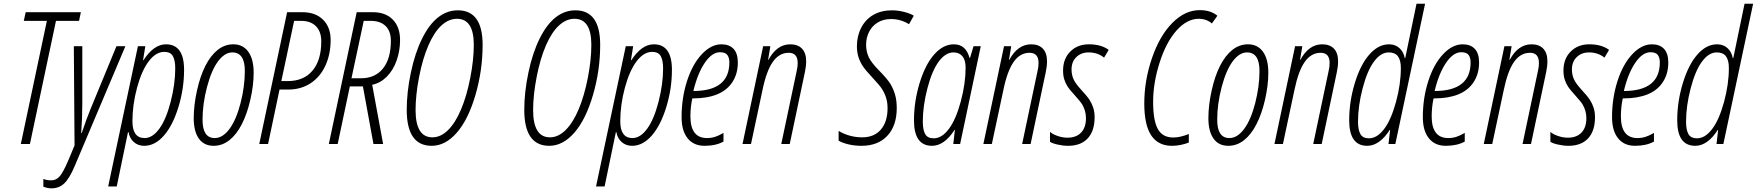

<svg xmlns="http://www.w3.org/2000/svg" viewBox="-20 -780 9516 1040"><path d="M142.1 0H92.8L233.9 -667H108.9L119.1 -713.9H418L408.2 -667H283.2Z M258.8 240.2Q236.3 240.2 214.8 231V189Q232.9 196.8 257.8 196.8Q284.2 196.8 303 175.5Q321.8 154.3 349.1 90.8L383.8 7.8L379.9 -529.8H425.8V-217.8Q425.8 -139.2 419.9 -60.1H422.9Q448.7 -136.7 470.2 -189L610.8 -529.8H659.2L384.8 119.1Q356.4 186.5 328.1 213.4Q299.8 240.2 258.8 240.2Z M878.9 -540Q977.1 -540 977.1 -401.9Q977.1 -299.3 946.3 -199.5Q915.5 -99.6 867.2 -44.9Q818.8 9.8 761.2 9.8Q728 9.8 705.1 -10.3Q682.1 -30.3 676.3 -64H673.3L612.3 230H565.9L727.1 -529.8H767.1L754.9 -454.1H757.3Q813 -540 878.9 -540ZM870.1 -499Q824.2 -499 785.6 -448Q747.1 -397 722.2 -304.4Q697.3 -211.9 697.3 -123Q697.3 -32.2 763.2 -32.2Q806.2 -32.2 843 -82.8Q879.9 -133.3 904.5 -229Q929.2 -324.7 929.2 -409.2Q929.2 -453.6 916.3 -476.3Q903.3 -499 870.1 -499Z M1137.2 9.8Q1085 9.8 1057.1 -29.3Q1029.3 -68.4 1029.3 -140.1Q1029.3 -209.5 1046.9 -289.1Q1064.5 -368.7 1092.8 -424.1Q1121.1 -479.5 1159.2 -509.8Q1197.3 -540 1244.1 -540Q1295.9 -540 1325 -499.8Q1354 -459.5 1354 -386.2Q1354 -318.4 1336.2 -240.5Q1318.4 -162.6 1289.6 -106.7Q1260.7 -50.8 1222.2 -20.5Q1183.6 9.8 1137.2 9.8ZM1077.1 -130.9Q1077.1 -32.2 1143.1 -32.2Q1186.5 -32.2 1223.1 -81.8Q1259.8 -131.3 1283 -221.7Q1306.2 -312 1306.2 -396Q1306.2 -496.1 1238.3 -496.1Q1197.3 -496.1 1161.4 -448.2Q1125.5 -400.4 1101.3 -308.6Q1077.1 -216.8 1077.1 -130.9Z M1771 -564Q1771 -487.3 1743.2 -425.8Q1715.3 -364.3 1663.1 -329.6Q1610.8 -294.9 1541 -294.9H1494.1L1432.1 0H1384.3L1535.2 -713.9H1618.2Q1689 -713.9 1730 -673.1Q1771 -632.3 1771 -564ZM1503.9 -340.8H1538.1Q1625 -340.8 1672.6 -397.2Q1720.2 -453.6 1720.2 -556.2Q1720.2 -608.4 1691.7 -637.7Q1663.1 -667 1610.8 -667H1573.2Z M1875 -312 1809.1 0H1761.2L1912.1 -713.9H2000Q2068.4 -713.9 2107.7 -673.8Q2147 -633.8 2147 -563Q2147 -504.4 2128.2 -451.7Q2109.4 -398.9 2074.7 -364.3Q2040 -329.6 1996.1 -320.8L2055.2 0H2002.9L1945.8 -312ZM1883.8 -356H1935.1Q2011.7 -356 2054.4 -408.9Q2097.2 -461.9 2097.2 -559.1Q2097.2 -611.3 2068.6 -639.2Q2040 -667 1987.8 -667H1950.2Z M2318.4 9.8Q2183.1 9.8 2183.1 -185.1Q2183.1 -280.8 2205.6 -387.2Q2228 -493.7 2266.4 -571Q2304.7 -648.4 2353.5 -686.3Q2402.3 -724.1 2460 -724.1Q2594.2 -724.1 2594.2 -537.1Q2594.2 -398.4 2555.2 -265.1Q2516.1 -131.8 2454.1 -61Q2392.1 9.8 2318.4 9.8ZM2231 -184.1Q2231 -36.1 2322.3 -36.1Q2367.2 -36.1 2407 -75.4Q2446.8 -114.7 2477.5 -187.7Q2508.3 -260.7 2527.3 -358.4Q2546.4 -456.1 2546.4 -537.1Q2546.4 -678.2 2455.1 -678.2Q2410.6 -678.2 2371.3 -642.3Q2332 -606.4 2300.8 -534.7Q2269.5 -462.9 2250.2 -363.8Q2231 -264.6 2231 -184.1Z M2955.1 9.8Q2819.8 9.8 2819.8 -185.1Q2819.8 -280.8 2842.3 -387.2Q2864.7 -493.7 2903.1 -571Q2941.4 -648.4 2990.2 -686.3Q3039.1 -724.1 3096.7 -724.1Q3231 -724.1 3231 -537.1Q3231 -398.4 3191.9 -265.1Q3152.8 -131.8 3090.8 -61Q3028.8 9.8 2955.1 9.8ZM2867.7 -184.1Q2867.7 -36.1 2959 -36.1Q3003.9 -36.1 3043.7 -75.4Q3083.5 -114.7 3114.3 -187.7Q3145 -260.7 3164.1 -358.4Q3183.1 -456.1 3183.1 -537.1Q3183.1 -678.2 3091.8 -678.2Q3047.4 -678.2 3008.1 -642.3Q2968.8 -606.4 2937.5 -534.7Q2906.2 -462.9 2887 -363.8Q2867.7 -264.6 2867.7 -184.1Z M3521.5 -540Q3619.6 -540 3619.6 -401.9Q3619.6 -299.3 3588.9 -199.5Q3558.1 -99.6 3509.8 -44.9Q3461.4 9.8 3403.8 9.8Q3370.6 9.8 3347.7 -10.3Q3324.7 -30.3 3318.8 -64H3315.9L3254.9 230H3208.5L3369.6 -529.8H3409.7L3397.5 -454.1H3399.9Q3455.6 -540 3521.5 -540ZM3512.7 -499Q3466.8 -499 3428.2 -448Q3389.6 -397 3364.7 -304.4Q3339.8 -211.9 3339.8 -123Q3339.8 -32.2 3405.8 -32.2Q3448.7 -32.2 3485.6 -82.8Q3522.5 -133.3 3547.1 -229Q3571.8 -324.7 3571.8 -409.2Q3571.8 -453.6 3558.8 -476.3Q3545.9 -499 3512.7 -499Z M3795.9 9.8Q3737.3 9.8 3704.6 -31Q3671.9 -71.8 3671.9 -145Q3671.9 -249.5 3701.4 -341.1Q3731 -432.6 3781.5 -486.3Q3832 -540 3887.7 -540Q3930.2 -540 3953.4 -515.4Q3976.6 -490.7 3976.6 -440.9Q3976.6 -380.9 3947.5 -335.9Q3918.5 -291 3864.5 -269Q3810.5 -247.1 3735.8 -247.1H3730Q3719.7 -198.7 3719.7 -149.9Q3719.7 -32.2 3809.6 -32.2Q3832.5 -32.2 3852.8 -38.6Q3873 -44.9 3898.9 -60.1V-13.2Q3857.9 9.8 3795.9 9.8ZM3879.9 -497.1Q3836.4 -497.1 3797.4 -439.5Q3758.3 -381.8 3735.8 -287.1Q3930.7 -287.1 3930.7 -441.9Q3930.7 -467.8 3919.7 -482.4Q3908.7 -497.1 3879.9 -497.1Z M4211.9 0 4295.9 -397.9Q4300.8 -417.5 4300.8 -439Q4300.8 -494.1 4252 -494.1Q4200.7 -494.1 4166 -444.8Q4131.3 -395.5 4109.9 -291L4047.9 0H4002L4113.8 -529.8H4152.8L4140.6 -456.1H4142.6Q4188 -540 4260.7 -540Q4301.8 -540 4324.2 -516.4Q4346.7 -492.7 4346.7 -448.2Q4346.7 -420.9 4339.8 -389.2L4257.8 0Z M4837.4 -194.8Q4837.4 -99.1 4786.6 -44.7Q4735.8 9.8 4646.5 9.8Q4607.9 9.8 4574.2 1.5Q4540.5 -6.8 4522.5 -18.1V-70.8Q4581.5 -36.1 4650.4 -36.1Q4715.3 -36.1 4751.5 -78.4Q4787.6 -120.6 4787.6 -193.8Q4787.6 -225.1 4779.8 -250Q4772 -274.9 4758.3 -296.6Q4744.6 -318.4 4704.6 -360.8Q4666.5 -401.4 4651.9 -424.3Q4637.2 -447.3 4629.4 -472.9Q4621.6 -498.5 4621.6 -529.8Q4621.6 -585.4 4645.3 -630.6Q4668.9 -675.8 4711.7 -700Q4754.4 -724.1 4811.5 -724.1Q4843.3 -724.1 4877.9 -715.3Q4912.6 -706.5 4929.7 -694.8L4903.8 -648.9Q4859.4 -676.8 4806.6 -676.8Q4765.6 -676.8 4735.1 -658.7Q4704.6 -640.6 4688 -608.4Q4671.4 -576.2 4671.4 -537.1Q4671.4 -500.5 4686 -469.7Q4700.7 -439 4742.7 -397Q4787.6 -351.1 4803.2 -325.2Q4818.8 -299.3 4828.1 -267.8Q4837.4 -236.3 4837.4 -194.8Z M5028.3 9.8Q4930.7 9.8 4930.7 -127.9Q4930.7 -230 4961.2 -330.1Q4991.7 -430.2 5040.3 -485.1Q5088.9 -540 5146.5 -540Q5211.9 -540 5231.4 -466.8H5234.4L5253.4 -529.8H5292.5L5180.7 0H5143.6L5152.3 -76.2H5150.4Q5094.7 9.8 5028.3 9.8ZM5037.6 -30.8Q5081.5 -30.8 5119.6 -81.5Q5157.7 -132.3 5184.1 -230Q5210.4 -327.6 5210.4 -414.1Q5210.4 -454.6 5193.1 -475.3Q5175.8 -496.1 5144.5 -496.1Q5101.6 -496.1 5064.9 -446.5Q5028.3 -397 5003.4 -301.3Q4978.5 -205.6 4978.5 -121.1Q4978.5 -76.7 4991.5 -53.7Q5004.4 -30.8 5037.6 -30.8Z M5516.6 0 5600.6 -397.9Q5605.5 -417.5 5605.5 -439Q5605.5 -494.1 5556.6 -494.1Q5505.4 -494.1 5470.7 -444.8Q5436 -395.5 5414.6 -291L5352.5 0H5306.6L5418.5 -529.8H5457.5L5445.3 -456.1H5447.3Q5492.7 -540 5565.4 -540Q5606.4 -540 5628.9 -516.4Q5651.4 -492.7 5651.4 -448.2Q5651.4 -420.9 5644.5 -389.2L5562.5 0Z M5765.1 9.8Q5737.8 9.8 5708 2.9Q5678.2 -3.9 5667.5 -12.2V-65.9Q5679.2 -54.2 5706.8 -44.2Q5734.4 -34.2 5762.2 -34.2Q5809.6 -34.2 5835.9 -61.8Q5862.3 -89.4 5862.3 -140.1Q5862.3 -161.6 5856.9 -179.4Q5851.6 -197.3 5843 -212.4Q5834.5 -227.5 5805.2 -259.8Q5773.4 -294.4 5762.2 -312.3Q5751 -330.1 5744.6 -350.6Q5738.3 -371.1 5738.3 -397.9Q5738.3 -461.4 5777.3 -500.7Q5816.4 -540 5878.4 -540Q5944.8 -540 5985.4 -509.8L5960.4 -467.8Q5925.8 -496.1 5876.5 -496.1Q5836.4 -496.1 5810.3 -470.9Q5784.2 -445.8 5784.2 -403.8Q5784.2 -375 5794.7 -351.6Q5805.2 -328.1 5834.5 -295.9Q5869.6 -257.8 5882.1 -238.3Q5894.5 -218.8 5901.9 -195.8Q5909.2 -172.9 5909.2 -145Q5909.2 -70.8 5871.8 -30.5Q5834.5 9.8 5765.1 9.8Z M6473.1 -678.2Q6409.7 -678.2 6353.3 -615.2Q6296.9 -552.2 6261.5 -441.7Q6226.1 -331.1 6226.1 -228Q6226.1 -128.4 6251.2 -81.8Q6276.4 -35.2 6335.4 -35.2Q6372.6 -35.2 6419.4 -54.2V-7.8Q6373.5 9.8 6328.1 9.8Q6253.4 9.8 6215.8 -46.6Q6178.2 -103 6178.2 -219.2Q6178.2 -344.2 6220 -465.6Q6261.7 -586.9 6330.3 -656Q6398.9 -725.1 6478.5 -725.1Q6538.1 -725.1 6574.2 -694.8L6544.4 -652.8Q6515.1 -678.2 6473.1 -678.2Z M6633.3 9.8Q6581.1 9.8 6553.2 -29.3Q6525.4 -68.4 6525.4 -140.1Q6525.4 -209.5 6543 -289.1Q6560.5 -368.7 6588.9 -424.1Q6617.2 -479.5 6655.3 -509.8Q6693.4 -540 6740.2 -540Q6792 -540 6821 -499.8Q6850.1 -459.5 6850.1 -386.2Q6850.1 -318.4 6832.3 -240.5Q6814.5 -162.6 6785.6 -106.7Q6756.8 -50.8 6718.3 -20.5Q6679.7 9.8 6633.3 9.8ZM6573.2 -130.9Q6573.2 -32.2 6639.2 -32.2Q6682.6 -32.2 6719.2 -81.8Q6755.9 -131.3 6779.1 -221.7Q6802.2 -312 6802.2 -396Q6802.2 -496.1 6734.4 -496.1Q6693.4 -496.1 6657.5 -448.2Q6621.6 -400.4 6597.4 -308.6Q6573.2 -216.8 6573.2 -130.9Z M7093.3 0 7177.2 -397.9Q7182.1 -417.5 7182.1 -439Q7182.1 -494.1 7133.3 -494.1Q7082 -494.1 7047.4 -444.8Q7012.7 -395.5 6991.2 -291L6929.2 0H6883.3L6995.1 -529.8H7034.2L7022 -456.1H7023.9Q7069.3 -540 7142.1 -540Q7183.1 -540 7205.6 -516.4Q7228 -492.7 7228 -448.2Q7228 -420.9 7221.2 -389.2L7139.2 0Z M7385.7 9.8Q7288.1 9.8 7288.1 -127.9Q7288.1 -230 7318.6 -330.1Q7349.1 -430.2 7397.7 -485.1Q7446.3 -540 7503.9 -540Q7537.6 -540 7560.3 -519.5Q7583 -499 7588.9 -465.8H7591.8L7652.8 -759.8H7699.2L7538.1 0H7501L7509.8 -76.2H7507.8Q7452.1 9.8 7385.7 9.8ZM7395 -30.8Q7439 -30.8 7477.1 -80.8Q7515.1 -130.9 7541.5 -227.3Q7567.9 -323.7 7567.9 -412.1Q7567.9 -453.6 7552.2 -474.9Q7536.6 -496.1 7502 -496.1Q7459 -496.1 7422.4 -446.5Q7385.7 -397 7360.8 -301.3Q7335.9 -205.6 7335.9 -121.1Q7335.9 -76.7 7348.9 -53.7Q7361.8 -30.8 7395 -30.8Z M7811 9.8Q7752.4 9.8 7719.7 -31Q7687 -71.8 7687 -145Q7687 -249.5 7716.6 -341.1Q7746.1 -432.6 7796.6 -486.3Q7847.2 -540 7902.8 -540Q7945.3 -540 7968.5 -515.4Q7991.7 -490.7 7991.7 -440.9Q7991.7 -380.9 7962.6 -335.9Q7933.6 -291 7879.6 -269Q7825.7 -247.1 7751 -247.1H7745.1Q7734.9 -198.7 7734.9 -149.9Q7734.9 -32.2 7824.7 -32.2Q7847.7 -32.2 7867.9 -38.6Q7888.2 -44.9 7914.1 -60.1V-13.2Q7873 9.8 7811 9.8ZM7895 -497.1Q7851.6 -497.1 7812.5 -439.5Q7773.4 -381.8 7751 -287.1Q7945.8 -287.1 7945.8 -441.9Q7945.8 -467.8 7934.8 -482.4Q7923.8 -497.1 7895 -497.1Z M8227.1 0 8311 -397.9Q8315.9 -417.5 8315.9 -439Q8315.9 -494.1 8267.1 -494.1Q8215.8 -494.1 8181.2 -444.8Q8146.5 -395.5 8125 -291L8063 0H8017.1L8128.9 -529.8H8168L8155.8 -456.1H8157.7Q8203.1 -540 8275.9 -540Q8316.9 -540 8339.4 -516.4Q8361.8 -492.7 8361.8 -448.2Q8361.8 -420.9 8355 -389.2L8272.9 0Z M8475.6 9.8Q8448.2 9.8 8418.5 2.9Q8388.7 -3.9 8377.9 -12.2V-65.9Q8389.6 -54.2 8417.2 -44.2Q8444.8 -34.2 8472.7 -34.2Q8520 -34.2 8546.4 -61.8Q8572.8 -89.4 8572.8 -140.1Q8572.8 -161.6 8567.4 -179.4Q8562 -197.3 8553.5 -212.4Q8544.9 -227.5 8515.6 -259.8Q8483.9 -294.4 8472.7 -312.3Q8461.4 -330.1 8455.1 -350.6Q8448.7 -371.1 8448.7 -397.9Q8448.7 -461.4 8487.8 -500.7Q8526.9 -540 8588.9 -540Q8655.3 -540 8695.8 -509.8L8670.9 -467.8Q8636.2 -496.1 8586.9 -496.1Q8546.9 -496.1 8520.8 -470.9Q8494.6 -445.8 8494.6 -403.8Q8494.6 -375 8505.1 -351.6Q8515.6 -328.1 8544.9 -295.9Q8580.1 -257.8 8592.5 -238.3Q8605 -218.8 8612.3 -195.8Q8619.6 -172.9 8619.6 -145Q8619.6 -70.8 8582.3 -30.5Q8544.9 9.8 8475.6 9.8Z M8835.9 9.8Q8777.3 9.8 8744.6 -31Q8711.9 -71.8 8711.9 -145Q8711.9 -249.5 8741.5 -341.1Q8771 -432.6 8821.5 -486.3Q8872.1 -540 8927.7 -540Q8970.2 -540 8993.4 -515.4Q9016.6 -490.7 9016.6 -440.9Q9016.6 -380.9 8987.5 -335.9Q8958.5 -291 8904.5 -269Q8850.6 -247.1 8775.9 -247.1H8770Q8759.8 -198.7 8759.8 -149.9Q8759.8 -32.2 8849.6 -32.2Q8872.6 -32.2 8892.8 -38.6Q8913.1 -44.9 8939 -60.1V-13.2Q8897.9 9.8 8835.9 9.8ZM8919.9 -497.1Q8876.5 -497.1 8837.4 -439.5Q8798.3 -381.8 8775.9 -287.1Q8970.7 -287.1 8970.7 -441.9Q8970.7 -467.8 8959.7 -482.4Q8948.7 -497.1 8919.9 -497.1Z M9162.6 9.8Q9064.9 9.8 9064.9 -127.9Q9064.9 -230 9095.5 -330.1Q9126 -430.2 9174.6 -485.1Q9223.1 -540 9280.8 -540Q9314.5 -540 9337.2 -519.5Q9359.9 -499 9365.7 -465.8H9368.7L9429.7 -759.8H9476.1L9314.9 0H9277.8L9286.6 -76.2H9284.7Q9229 9.8 9162.6 9.8ZM9171.9 -30.8Q9215.8 -30.8 9253.9 -80.8Q9292 -130.9 9318.4 -227.3Q9344.7 -323.7 9344.7 -412.1Q9344.7 -453.6 9329.1 -474.9Q9313.5 -496.1 9278.8 -496.1Q9235.8 -496.1 9199.2 -446.5Q9162.6 -397 9137.7 -301.3Q9112.8 -205.6 9112.8 -121.1Q9112.8 -76.7 9125.7 -53.7Q9138.7 -30.8 9171.9 -30.8Z"/></svg>

Font: TypoPRO Open Sans Condensed
Style: Italic
Weight: 300
Width: 3
Italic angle: -12°
Foundry: Ascender Corporation
Version: Version 1.10